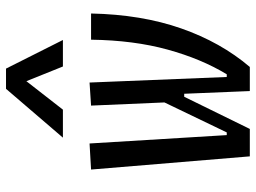

<svg xmlns="http://www.w3.org/2000/svg" viewBox="-124 -710 835 626"><g transform="rotate(-90 293.0 -397.5)"><path d="M308.6 0 299.8 -213.9H290L185.1 0H95.7L52.7 -517.6L137.7 -522.5L165 -75.2H173.8L271.5 -278.3L261.2 -517.6L336.4 -522.5L354.5 -75.2H363.3Q413.6 -158.2 443.8 -268.1Q474.1 -377.9 476.1 -517.6H561.5Q558.1 -353 512.9 -223.9Q467.8 -94.7 387.2 0ZM381.8 -794.9 475.1 -609.4H388.7L340.8 -728.5L248 -609.4H156.7L315.9 -794.9Z"/></g></svg>

Font: Cascadia Code NF SemiLight
Style: Italic
Weight: 350
Italic angle: -10°
Monospace: yes
Designer: Aaron Bell
Foundry: Saja Typeworks
Version: Version 2404.023; ttfautohint (v1.8.4)